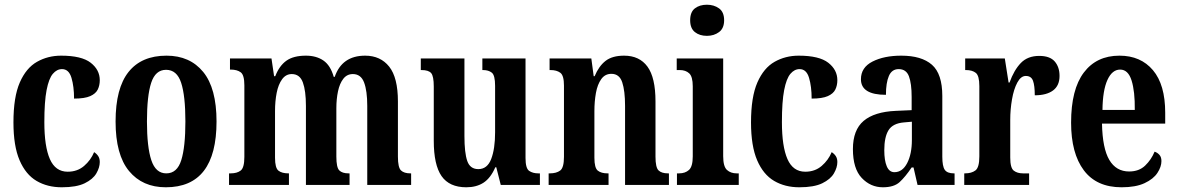

<svg xmlns="http://www.w3.org/2000/svg" viewBox="-20 -784 4993 814"><path d="M242 10Q181 10 135 -17Q89 -44 63 -104.5Q37 -165 37 -265Q37 -373 64 -434.5Q91 -496 137 -522Q183 -548 239 -548Q326 -548 364.5 -518Q403 -488 403 -444Q403 -422 394.5 -404.5Q386 -387 362.5 -376.5Q339 -366 294 -366Q294 -417 283 -454Q272 -491 243 -491Q221 -491 204 -471Q187 -451 177.5 -402Q168 -353 168 -266Q168 -163 191.5 -109.5Q215 -56 267 -56Q308 -56 336.5 -80.5Q365 -105 379 -139Q390 -132 396.5 -122Q403 -112 403 -97Q403 -74 388.5 -49Q374 -24 339 -7Q304 10 242 10Z M683 10Q584 10 527 -59Q470 -128 470 -269Q470 -410 525 -479Q580 -548 686 -548Q785 -548 841.5 -479Q898 -410 898 -269Q898 10 683 10ZM685 -49Q731 -49 748.5 -105Q766 -161 766 -269Q766 -378 748 -433Q730 -488 684 -488Q639 -488 621 -433Q603 -378 603 -269Q603 -161 621.5 -105Q640 -49 685 -49Z M951 0V-49H958Q985 -49 1000.5 -61Q1016 -73 1016 -119V-422Q1016 -466 1000.5 -477.5Q985 -489 958 -489H955V-536H1131L1142 -461H1147Q1164 -505 1194 -526.5Q1224 -548 1277 -548Q1321 -548 1351 -527.5Q1381 -507 1395 -458H1399Q1430 -548 1528 -548Q1593 -548 1630 -501.5Q1667 -455 1667 -354V-120Q1667 -74 1680 -61.5Q1693 -49 1720 -49H1723V0H1537V-335Q1537 -399 1523.5 -434.5Q1510 -470 1476 -470Q1451 -470 1435.5 -450Q1420 -430 1413 -397Q1406 -364 1406 -325V-120Q1406 -74 1418.5 -61.5Q1431 -49 1458 -49H1462V0H1277V-335Q1277 -399 1264 -434.5Q1251 -470 1217 -470Q1192 -470 1176 -448Q1160 -426 1153 -390.5Q1146 -355 1146 -313V-115Q1146 -72 1160.5 -60.5Q1175 -49 1203 -49H1205V0Z M1957 10Q1885 10 1852 -37.5Q1819 -85 1819 -187V-417Q1819 -461 1808 -474Q1797 -487 1767 -487H1764V-536H1949V-207Q1949 -136 1961 -101.5Q1973 -67 2008 -67Q2046 -67 2062.5 -110Q2079 -153 2079 -223V-420Q2079 -465 2065 -476Q2051 -487 2028 -487H2025V-536H2208V-114Q2208 -70 2223.5 -59.5Q2239 -49 2262 -49H2269V0H2103L2084 -75H2080Q2060 -29 2030 -9.5Q2000 10 1957 10Z M2306 0V-49H2311Q2339 -49 2355 -61Q2371 -73 2371 -119V-421Q2371 -464 2355.5 -475.5Q2340 -487 2314 -487H2310V-536H2487L2497 -461H2501Q2519 -504 2547.5 -526Q2576 -548 2626 -548Q2691 -548 2725 -501.5Q2759 -455 2759 -354V-120Q2759 -74 2772 -61.5Q2785 -49 2812 -49H2816V0H2630V-335Q2630 -399 2618 -435Q2606 -471 2572 -471Q2545 -471 2529 -448.5Q2513 -426 2506.5 -390Q2500 -354 2500 -313V-115Q2500 -72 2514.5 -60.5Q2529 -49 2556 -49H2560V0Z M2977 -632Q2946 -632 2926 -648Q2906 -664 2906 -698Q2906 -733 2926 -748.5Q2946 -764 2977 -764Q3007 -764 3028.5 -748.5Q3050 -733 3050 -698Q3050 -664 3028.5 -648Q3007 -632 2977 -632ZM2850 0V-49H2859Q2885 -49 2901 -63.5Q2917 -78 2917 -121V-418Q2917 -459 2902 -473Q2887 -487 2862 -487H2849V-536H3046V-122Q3046 -78 3062 -63.5Q3078 -49 3103 -49H3112V0Z M3369 10Q3308 10 3262 -17Q3216 -44 3190 -104.5Q3164 -165 3164 -265Q3164 -373 3191 -434.5Q3218 -496 3264 -522Q3310 -548 3366 -548Q3453 -548 3491.5 -518Q3530 -488 3530 -444Q3530 -422 3521.5 -404.5Q3513 -387 3489.5 -376.5Q3466 -366 3421 -366Q3421 -417 3410 -454Q3399 -491 3370 -491Q3348 -491 3331 -471Q3314 -451 3304.5 -402Q3295 -353 3295 -266Q3295 -163 3318.5 -109.5Q3342 -56 3394 -56Q3435 -56 3463.5 -80.5Q3492 -105 3506 -139Q3517 -132 3523.5 -122Q3530 -112 3530 -97Q3530 -74 3515.5 -49Q3501 -24 3466 -7Q3431 10 3369 10Z M3723 10Q3671 10 3633.5 -29.5Q3596 -69 3596 -152Q3596 -233 3641.5 -271.5Q3687 -310 3778 -314L3845 -317V-373Q3845 -430 3833.5 -460.5Q3822 -491 3790 -491Q3761 -491 3748.5 -462Q3736 -433 3736 -382Q3630 -382 3630 -448Q3630 -498 3679 -523Q3728 -548 3801 -548Q3887 -548 3931 -509.5Q3975 -471 3975 -377V-120Q3975 -79 3985.5 -64Q3996 -49 4024 -49H4027V0H3870L3853 -74H3845Q3818 -34 3794 -12Q3770 10 3723 10ZM3772 -54Q3806 -54 3826 -92.5Q3846 -131 3846 -191V-268L3812 -265Q3765 -261 3747 -232Q3729 -203 3729 -147Q3729 -104 3739.5 -79Q3750 -54 3772 -54Z M4068 0V-49H4071Q4099 -49 4115.5 -61.5Q4132 -74 4132 -121V-419Q4132 -463 4117 -475Q4102 -487 4075 -487H4072V-536H4240L4256 -434H4260Q4279 -487 4308 -517Q4337 -547 4386 -547Q4431 -547 4451.5 -523.5Q4472 -500 4472 -462Q4472 -421 4444.5 -400.5Q4417 -380 4367 -380Q4367 -421 4359.5 -441.5Q4352 -462 4329 -462Q4308 -462 4293 -434Q4278 -406 4270.5 -363Q4263 -320 4263 -276V-116Q4263 -72 4278 -60.5Q4293 -49 4317 -49H4343V0Z M4735 10Q4629 10 4575 -62Q4521 -134 4521 -264Q4521 -405 4575 -476.5Q4629 -548 4726 -548Q4816 -548 4868 -486.5Q4920 -425 4920 -306V-260H4652Q4654 -155 4683 -106Q4712 -57 4767 -57Q4809 -57 4835 -82Q4861 -107 4875 -141Q4887 -137 4895.5 -127.5Q4904 -118 4904 -101Q4904 -77 4887 -51Q4870 -25 4832.5 -7.5Q4795 10 4735 10ZM4791 -318Q4792 -396 4777.5 -442.5Q4763 -489 4729 -489Q4695 -489 4675 -445Q4655 -401 4654 -318Z"/></svg>

Font: Noto Serif Thai ExtraCondensed
Style: Bold
Weight: 700
Width: 2
Designer: Monotype Design Team
Foundry: Monotype Imaging Inc.
Version: Version 2.002; ttfautohint (v1.8.4.7-5d5b)